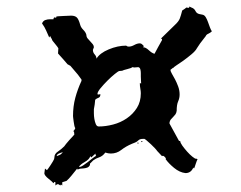

<svg xmlns="http://www.w3.org/2000/svg" viewBox="-20 -440 740 589"><path d="M150 119 147 118 144 122Q140 117 128.5 108Q117 99 116 92L118 77L124 82Q127 79 135.5 66Q144 53 146 48L147 42Q147 32 157.5 25Q168 18 177 9Q181 3 192 -9.5Q203 -22 208 -27L207 -37H204Q206 -39 207.5 -40.5Q209 -42 211 -47Q209 -49 208 -55Q207 -61 206 -67Q205 -73 204.5 -78.5Q204 -84 204 -84Q204 -114 211 -140Q218 -166 230 -192V-196L219 -211L196 -238L187 -243Q182 -249 175 -257Q168 -265 158 -276L159 -292Q156 -297 150.5 -303.5Q145 -310 142 -314L140 -317Q140 -319 137 -323.5Q134 -328 134 -330L131 -325Q126 -336 121.5 -346.5Q117 -357 109 -368Q112 -376 119 -378.5Q126 -381 134 -381H144Q144 -387 150 -387V-385Q153 -385 152.5 -387.5Q152 -390 158 -390L175 -391Q182 -391 187.5 -391.5Q193 -392 198 -392Q209 -392 215 -387Q221 -382 226 -364Q228 -356 235.5 -348.5Q243 -341 245 -333Q245 -327 248.5 -322.5Q252 -318 256.5 -313.5Q261 -309 264.5 -304.5Q268 -300 268 -295L265 -287Q265 -279 270.5 -273Q276 -267 276 -260Q286 -277 313.5 -288.5Q341 -300 367 -300Q370 -297 375 -297Q383 -297 392 -302Q401 -307 409 -307Q413 -307 416 -304Q419 -301 421 -299Q421 -297 420 -296.5Q419 -296 419 -295Q427 -295 436.5 -286Q446 -277 454 -275Q459 -284 465 -295.5Q471 -307 477 -317V-320L474 -322L516 -363Q528 -374 531.5 -383Q535 -392 539 -408L541 -409Q543 -411 544.5 -411.5Q546 -412 548 -414L552 -417L557 -416H560L561 -420L567 -417Q576 -414 579.5 -406.5Q583 -399 591 -397L601 -395Q607 -394 611 -387.5Q615 -381 618 -372.5Q621 -364 624 -356Q627 -348 630 -344Q625 -339 619 -336.5Q613 -334 611 -329Q609 -327 602.5 -318Q596 -309 594 -307L584 -292Q580 -284 567.5 -273.5Q555 -263 542.5 -254Q530 -245 520.5 -239Q511 -233 514 -233Q511 -233 507 -229L503 -226Q503 -221 507.5 -213.5Q512 -206 517 -196.5Q522 -187 526.5 -175Q531 -163 531 -150Q531 -139 526.5 -129Q522 -119 522 -100Q521 -93 518 -89Q515 -85 511 -81Q507 -77 504 -73.5Q501 -70 500 -64V-61L529 -8L533 -7Q533 -2 539.5 7Q546 16 554 25Q562 34 570 40.5Q578 47 581 47H583Q585 47 586 50Q585 50 583.5 54Q582 58 580.5 62.5Q579 67 577.5 71.5Q576 76 575 77L573 74Q566 91 549 91Q531 89 514 75Q497 61 488 48L489 46Q488 44 485 41Q482 38 480 38Q478 38 477 39L462 23Q461 21 455.5 15Q450 9 443 2.5Q436 -4 430 -9Q424 -14 423 -14H420H419Q409 -14 404.5 -9.5Q400 -5 395 -3L385 1Q366 9 352 20Q338 31 320 31Q312 31 303 28Q295 39 284.5 42.5Q274 46 266 52L256 62V66Q253 72 248 74Q243 76 237 76.5Q231 77 226 77.5Q221 78 218 81V78H216Q208 88 199.5 98.5Q191 109 184 115L171 119V129L167 126L165 129Q160 125 158 125Q155 125 154 126Q153 127 150 129ZM268 -105Q268 -101 268 -92.5Q268 -84 269.5 -75Q271 -66 274 -59Q277 -52 283 -52Q304 -52 327 -58Q350 -64 369 -77Q388 -90 400 -109Q412 -128 412 -154Q412 -160 410.5 -168Q409 -176 409 -184V-185L413 -184Q413 -185 412.5 -193.5Q412 -202 412 -205V-216Q412 -222 410.5 -227.5Q409 -233 404 -234Q402 -234 398.5 -233.5Q395 -233 392 -233Q390 -233 389 -233.5Q388 -234 386 -234Q383 -231 370.5 -228Q358 -225 355 -223L345 -222Q342 -221 331.5 -212.5Q321 -204 309.5 -192.5Q298 -181 288.5 -169.5Q279 -158 279 -152Q279 -150 281 -150Q283 -150 284.5 -150.5Q286 -151 288 -151Q288 -142 282 -140Q276 -138 272 -134Q272 -130 270.5 -119.5Q269 -109 268 -105ZM257 39Q254 49 240.5 56.5Q227 64 222 72H225Q228 72 235 67.5Q242 63 249.5 57Q257 51 264 45.5Q271 40 275 38Q273 36 273 34V31L260 43ZM173 27Q167 28 160.5 31Q154 34 154 39Q158 37 162.5 35.5Q167 34 173 27ZM406 -2Q406 0 404 0H402Q400 -2 399 -2ZM419 -6 413 -4V-7Z"/></svg>

Font: East Sea Dokdo Cyrillic
Style: Regular
Weight: 400
Version: Version 1.00 July 4, 2018, initial release